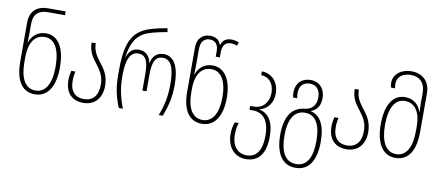

<svg xmlns="http://www.w3.org/2000/svg" viewBox="-83 -1110 3900 1699"><g transform="rotate(10 1866.5 -260.0)"><path d="M246 10C369 10 425 -104 425 -261C425 -443 360 -539 252 -539C174 -539 125 -487 107 -431H105C106 -458 107 -489 107 -513V-599C107 -685 151 -726 234 -726H389V-760H232C131 -760 70 -708 70 -600V-257C70 -74 137 10 246 10ZM246 -24C155 -24 107 -108 107 -256V-297C107 -427 156 -505 248 -505C336 -505 386 -420 386 -261C386 -112 338 -24 246 -24Z M682 10C775 10 847 -51 847 -172C847 -269 804 -322 763 -375C730 -418 700 -463 700 -529H663C663 -444 701 -396 739 -347C774 -300 808 -253 808 -175C808 -77 761 -24 681 -24C609 -24 556 -65 556 -168C556 -201 561 -228 566 -251H530C523 -226 518 -199 518 -167C518 -50 582 10 682 10Z M1000 0H1037C1001 -93 982 -175 982 -287C982 -425 1012 -505 1088 -505C1157 -505 1179 -446 1179 -336V-188H1216V-336C1216 -447 1238 -505 1308 -505C1384 -505 1413 -427 1413 -287C1413 -178 1396 -92 1359 0H1395C1431 -94 1452 -174 1452 -287C1452 -440 1408 -539 1311 -539C1246 -539 1210 -499 1199 -439H1197C1186 -499 1149 -539 1087 -539C1046 -539 1004 -522 980 -452H978C997 -577 1032 -638 1098 -677C1142 -703 1225 -722 1308 -736L1302 -770C1207 -754 1126 -733 1078 -703C970 -640 944 -506 944 -335V-288C944 -171 963 -92 1000 0Z M1747 10C1870 10 1926 -104 1926 -251C1926 -419 1861 -515 1753 -515C1675 -515 1626 -464 1608 -408H1606C1607 -435 1608 -465 1608 -489V-636C1608 -708 1643 -737 1689 -737C1733 -737 1766 -711 1766 -646V-596H1803V-641C1803 -698 1825 -736 1879 -736C1898 -736 1917 -732 1934 -724L1945 -755C1929 -763 1906 -770 1878 -770C1834 -770 1800 -752 1786 -704H1784C1770 -752 1731 -770 1686 -770C1630 -770 1571 -737 1571 -642V-247C1571 -74 1638 10 1747 10ZM1747 -24C1656 -24 1608 -108 1608 -246V-282C1608 -404 1657 -481 1749 -481C1837 -481 1887 -397 1887 -251C1887 -112 1839 -24 1747 -24Z M2186 250C2300 250 2360 169 2360 17C2360 -120 2307 -187 2230 -202V-205C2303 -224 2346 -286 2346 -367C2346 -475 2275 -539 2191 -539V-505C2254 -505 2308 -455 2308 -365C2308 -282 2255 -220 2178 -220H2142V-185H2174C2258 -185 2321 -128 2321 17C2321 143 2278 216 2186 216C2102 216 2052 152 2052 52C2052 5 2061 -32 2069 -53H2034C2025 -33 2014 6 2014 53C2014 160 2071 250 2186 250Z M2630 250C2752 250 2812 151 2812 -15C2812 -174 2760 -248 2679 -267V-269C2735 -289 2761 -336 2761 -398C2761 -478 2714 -539 2630 -539C2551 -539 2498 -487 2498 -406C2498 -388 2500 -373 2503 -359H2540C2537 -373 2535 -387 2535 -404C2535 -471 2570 -506 2630 -506C2694 -506 2723 -459 2723 -397C2723 -330 2688 -287 2620 -279C2511 -267 2448 -184 2448 -16C2448 150 2510 250 2630 250ZM2630 216C2531 216 2486 128 2486 -16C2486 -159 2534 -245 2631 -245C2734 -245 2773 -151 2773 -16C2773 132 2728 216 2630 216Z M3046 10C3139 10 3211 -51 3211 -172C3211 -269 3168 -322 3127 -375C3094 -418 3064 -463 3064 -529H3027C3027 -444 3065 -396 3103 -347C3138 -300 3172 -253 3172 -175C3172 -77 3125 -24 3045 -24C2973 -24 2920 -65 2920 -168C2920 -201 2925 -228 2930 -251H2894C2887 -226 2882 -199 2882 -167C2882 -50 2946 10 3046 10Z M3486 10C3595 10 3663 -74 3663 -257V-601C3663 -718 3584 -770 3497 -770C3409 -770 3335 -721 3335 -638C3335 -622 3337 -609 3342 -596H3378C3375 -608 3373 -620 3373 -634C3373 -707 3431 -737 3497 -737C3573 -737 3625 -691 3625 -598V-509C3625 -485 3626 -455 3628 -428H3625C3608 -484 3559 -535 3480 -535C3373 -535 3308 -439 3308 -261C3308 -104 3363 10 3486 10ZM3486 -24C3395 -24 3346 -112 3346 -261C3346 -417 3396 -501 3484 -501C3576 -501 3625 -424 3625 -298V-256C3625 -108 3577 -24 3486 -24Z"/></g></svg>

Font: Noto Sans Georgian Condensed ExtraLight
Style: Regular
Weight: 200
Width: 3
Designer: Monotype Design Team, Akaki Razmadze
Foundry: Google LLC
Version: Version 2.005